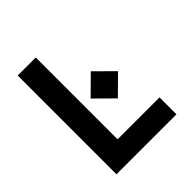

<svg xmlns="http://www.w3.org/2000/svg" viewBox="-191 -831 962 962"><g transform="rotate(-45 290.0 -350.0)"><path d="M85 -700V0H510V-120H213V-700ZM262 -360 359 -264 456 -360 359 -456Z"/></g></svg>

Font: KT Kiyosuna Sans Bold
Style: Regular
Weight: 700
Designer: [Zen Kaku Gothic] Yoshimichi Ohira
Version: Version 1.010;Glyphs 3.1.2 (3151)